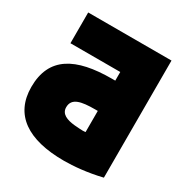

<svg xmlns="http://www.w3.org/2000/svg" viewBox="-174 -862 998 1038"><g transform="rotate(30 325.0 -343.0)"><path d="M15 -221C15 -48 141 37 367 37C425 37 509 30 600 8V-723H80V-531H391V-477H370C146 -477 15 -408 15 -221ZM233 -220C233 -277 288 -288 375 -288H391V-156C378 -155 382 -153 321 -158C272 -163 233 -178 233 -220Z"/></g></svg>

Font: Repo ExtraBlack
Style: Regular
Weight: 400
Designer: Stefan Peev
Foundry: Context Ltd
Version: Version 001.502